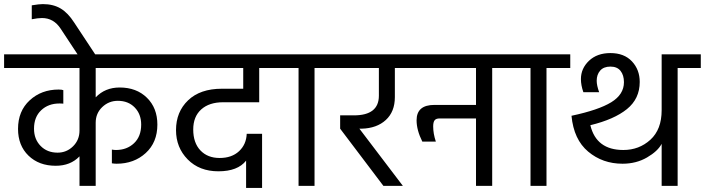

<svg xmlns="http://www.w3.org/2000/svg" viewBox="-42 -907 3440 937"><path d="M793 -575H425V-432Q471 -480 542 -480Q624 -480 675 -430Q726 -380 726 -299Q726 -212 669 -160Q612 -108 527 -108Q516 -108 504 -110V-177Q514 -175 524 -175Q577 -175 612 -208Q647 -241 647 -299Q647 -350 615.5 -382.5Q584 -415 533 -415Q489 -415 457 -384.5Q425 -354 425 -308V0H346V-144Q302 -98 230 -98Q148 -98 97 -147.5Q46 -197 46 -278Q46 -365 103 -417.5Q160 -470 244 -470Q260 -470 267 -467V-401Q262 -402 248 -402Q194 -402 159 -369Q124 -336 124 -279Q124 -228 156 -195Q188 -162 239 -162Q283 -162 314.5 -193Q346 -224 346 -270V-575H-22V-642H793Z M113 -813V-881Q149 -887 167 -887Q218 -887 254 -865.5Q290 -844 320 -797L427 -635H341L254 -767Q220 -819 163 -819Q143 -819 113 -813Z M749 -642H1343V-575H1223V-408H1047Q979 -408 940 -373Q901 -338 901 -275Q901 -210 936 -173Q971 -136 1030 -136Q1089 -136 1124.5 -169Q1160 -202 1162 -254H1237V10H1159V-123Q1118 -71 1024 -71Q931 -71 874 -129Q817 -187 817 -272Q817 -361 876 -417.5Q935 -474 1041 -474H1145V-575H749Z M1299 -575V-642H1609V-575H1493V0H1415V-575Z M1618 -279V-344H1685Q1807 -344 1807 -440V-575H1565V-642H1985V-575H1885V-433Q1885 -362 1841 -321.5Q1797 -281 1723 -279H1712L1924 0H1829Z M1941 -642H2475V-575H2360V0H2281V-329H2104Q2086 -329 2079 -320Q2072 -311 2072 -290Q2072 -255 2085 -216H2019Q1991 -272 1991 -320Q1991 -395 2078 -395H2281V-575H1941Z M2431 -575V-642H2741V-575H2625V0H2547V-575Z M3080 -507Q3080 -425 3017.5 -374.5Q2955 -324 2839 -296Q2868 -175 3000 -175Q3077 -175 3132 -225Q3187 -275 3187 -369V-642H3378V-575H3265V0H3187V-205Q3168 -169 3115.5 -138.5Q3063 -108 2996 -108Q2899 -108 2828.5 -167Q2758 -226 2747 -342Q2879 -370 2941 -408Q3003 -446 3003 -506Q3003 -540 2986.5 -561Q2970 -582 2937 -582Q2904 -582 2887 -562.5Q2870 -543 2870 -513Q2870 -490 2882 -457H2805Q2793 -491 2793 -521Q2793 -573 2832.5 -610.5Q2872 -648 2937 -648Q3004 -648 3042 -607.5Q3080 -567 3080 -507Z"/></svg>

Font: Hind Regular
Style: Regular
Weight: 400
Designer: Manushi Parikh, Satya Rajpurohit
Foundry: Indian Type Foundry
Version: Version 1.201;PS 1.0;hotconv 1.0.78;makeotf.lib2.5.61930; tt